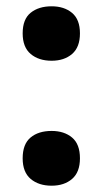

<svg xmlns="http://www.w3.org/2000/svg" viewBox="-20 -577 326 610"><path d="M144 -557Q184 -557 209 -536Q234 -515 234 -471Q234 -427 209 -405.5Q184 -384 144 -384Q103 -384 77.5 -405.5Q52 -427 52 -471Q52 -516 77.5 -536.5Q103 -557 144 -557ZM144 -161Q184 -161 209 -140Q234 -119 234 -74Q234 -30 209 -8.5Q184 13 144 13Q103 13 77.5 -8.5Q52 -30 52 -74Q52 -119 77 -140Q102 -161 144 -161Z"/></svg>

Font: Noto Sans UI ExtraBold
Style: Regular
Weight: 800
Designer: Monotype Design Team
Foundry: Monotype Imaging Inc.
Version: Version 1.001